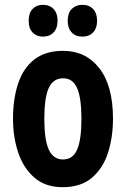

<svg xmlns="http://www.w3.org/2000/svg" viewBox="-20 -767 523 797"><path d="M449 -274Q449 -198 428.5 -133.5Q408 -69 362 -29.5Q316 10 240 10Q169 10 123.5 -29Q78 -68 56 -132.5Q34 -197 34 -274Q34 -357 55.5 -421Q77 -485 123 -520.5Q169 -556 242 -556Q336 -556 392.5 -483.5Q449 -411 449 -274ZM164 -273Q164 -187 182.5 -146Q201 -105 242 -105Q282 -105 300 -145.5Q318 -186 318 -274Q318 -361 300 -401.5Q282 -442 242 -442Q201 -442 182.5 -402Q164 -362 164 -273ZM99 -681Q99 -713 115.5 -730Q132 -747 158 -747Q186 -747 202.5 -729.5Q219 -712 219 -681Q219 -650 202.5 -632.5Q186 -615 158 -615Q132 -615 115.5 -632Q99 -649 99 -681ZM261 -681Q261 -713 278 -730Q295 -747 322 -747Q350 -747 366.5 -729.5Q383 -712 383 -681Q383 -650 366.5 -632.5Q350 -615 322 -615Q294 -615 277.5 -632.5Q261 -650 261 -681Z"/></svg>

Font: Noto Sans Gujarati ExtraCondensed
Style: Bold
Weight: 700
Width: 2
Designer: Jelle Bosma - Monotype Design Team, Universal Thirst
Foundry: Monotype Imaging Inc.
Version: Version 2.106; ttfautohint (v1.8.4.7-5d5b)